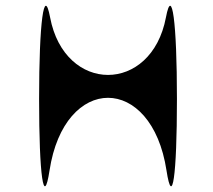

<svg xmlns="http://www.w3.org/2000/svg" viewBox="-20 -748 737 663"><path d="M115 -406C115 -141 131 -29 151 -159C202 -494 504 -494 555 -159C575 -29 591 -141 591 -406C591 -671 574 -799 553 -688C503 -423 203 -423 153 -688C132 -799 115 -671 115 -406Z"/></svg>

Font: Venom Sans
Style: Regular
Weight: 400
Version: Version 1.001